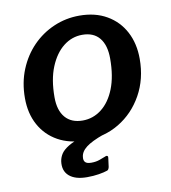

<svg xmlns="http://www.w3.org/2000/svg" viewBox="-80 -610 760 852"><g transform="rotate(-10 299.5 -184.0)"><path d="M265 10Q194 10 142 -19Q90 -48 61.5 -100Q33 -152 33 -221Q33 -291 57 -349.5Q81 -408 122.5 -450.5Q164 -493 218.5 -516.5Q273 -540 334 -540Q405 -540 457 -510Q509 -480 537 -427Q565 -374 565 -305Q565 -214 525 -142.5Q485 -71 417.5 -30.5Q350 10 265 10ZM269 -79Q316 -79 354 -108.5Q392 -138 414 -193.5Q436 -249 436 -329Q436 -389 409.5 -421.5Q383 -454 332 -454Q285 -454 247 -424Q209 -394 186 -338Q163 -282 163 -202Q163 -143 190.5 -111Q218 -79 269 -79ZM143 82Q146 64 156 49Q166 34 189.5 19.5Q213 5 255 -8L349 -2Q293 18 268 37.5Q243 57 241 81Q239 96 246.5 104Q254 112 274 112Q295 112 311.5 106Q328 100 338 96Q346 92 349.5 95.5Q353 99 351 106L346 144Q345 149 342.5 153.5Q340 158 336 159Q322 164 297.5 168Q273 172 244 172Q191 172 164 148.5Q137 125 143 82Z"/></g></svg>

Font: Libre Franklin Thin SemiBold
Style: Italic
Weight: 600
Italic angle: -8°
Version: Version 3.000